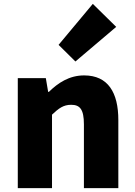

<svg xmlns="http://www.w3.org/2000/svg" viewBox="-20 -973 698 993"><path d="M72 0H249V-380C284 -413 308 -431 348 -431C393 -431 414 -408 414 -330V0H592V-352C592 -494 539 -583 415 -583C338 -583 280 -544 233 -498H229L217 -569H72ZM370 -655 581 -834 460 -953 283 -741Z"/></svg>

Font: Noto Sans CJK Black
Style: Bold
Weight: 900
Designer: Ryoko NISHIZUKA (kana & ideographs); Paul D. Hunt (Latin, Greek & Cyrillic); Wenlong ZHANG (bopomofo); Sandoll Communica
Foundry: Adobe Systems Incorporated
Version: Version 1.000;PS 1;hotconv 1.0.78;makeotf.lib2.5.61930